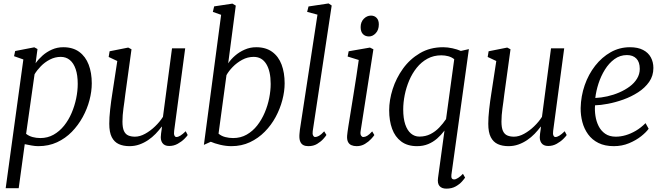

<svg xmlns="http://www.w3.org/2000/svg" viewBox="-20 -838 3851 1114"><path d="M13 254 115.5 -493 61.5 -512 68 -542 179 -563.5 197.5 -553.5 186.5 -471Q203 -494.5 227 -515.8Q251 -537 281.5 -550.5Q312 -564 347 -564Q403 -564 439.8 -537Q476.5 -510 494.5 -462.8Q512.5 -415.5 512.5 -354.5Q512.5 -307.5 499.2 -257Q486 -206.5 460 -159Q434 -111.5 396.8 -73.2Q359.5 -35 310.8 -12.5Q262 10 202.5 10Q184 10 163.2 6.2Q142.5 2.5 123.5 -1.5L88.5 254ZM131.5 -61.5Q148 -48.5 169.2 -42.8Q190.5 -37 214 -37Q256.5 -37 291 -56.5Q325.5 -76 351.8 -108.8Q378 -141.5 395.5 -182.5Q413 -223.5 422 -267Q431 -310.5 431 -351Q431 -402 419 -437Q407 -472 385 -490Q363 -508 332.5 -508Q299.5 -508 269.5 -492.5Q239.5 -477 216.8 -453.5Q194 -430 180.5 -407Z M731 10Q695.5 10 669.2 -2Q643 -14 628.5 -42.2Q614 -70.5 614 -120Q614 -137 615.2 -158.2Q616.5 -179.5 619.2 -203.5Q622 -227.5 625 -251Q628 -274.5 631.5 -294.5L660.5 -484L610.5 -507.5L616 -540.5L724 -562L743 -552L707 -290.5Q704.5 -269.5 701.8 -249Q699 -228.5 696.2 -208.8Q693.5 -189 692 -170Q690.5 -151 690.5 -132.5Q690.5 -97 699.2 -78Q708 -59 724.5 -52Q741 -45 763 -45Q791.5 -45 822 -61.8Q852.5 -78.5 879.8 -104.8Q907 -131 925.5 -160L978 -557.5H1054.5L990.5 -79Q988 -61 992 -52Q996 -43 1003.5 -43Q1013.5 -43 1026.5 -51Q1039.5 -59 1057.5 -76.5L1069 -54.5Q1065 -47.5 1049.5 -32Q1034 -16.5 1011.2 -3.8Q988.5 9 961.5 9Q934 9 921.8 -9Q909.5 -27 914 -56Q914 -57.5 914.5 -62.8Q915 -68 916.2 -75Q917.5 -82 918.2 -89.2Q919 -96.5 919.5 -102.5L918.5 -103.5Q902.5 -82 882.8 -61.5Q863 -41 839.2 -25Q815.5 -9 788.5 0.5Q761.5 10 731 10Z M1304 -470.5Q1319.5 -494 1344 -515.2Q1368.5 -536.5 1399.8 -550.2Q1431 -564 1466.5 -564Q1522.5 -564 1559.2 -537.2Q1596 -510.5 1613.8 -463.2Q1631.5 -416 1631.5 -354.5Q1631.5 -308 1618.2 -257.5Q1605 -207 1579.5 -159.5Q1554 -112 1516.2 -73.8Q1478.5 -35.5 1430 -12.8Q1381.5 10 1322.5 10Q1291 10 1257.5 2Q1224 -6 1203 -15.5L1163 2.5L1263 -752L1215 -769L1222.5 -801L1328.5 -817L1348 -805.5ZM1248 -62.5Q1264.5 -48.5 1286.8 -42.8Q1309 -37 1332.5 -37Q1376.5 -37 1411.5 -57Q1446.5 -77 1472.5 -110.2Q1498.5 -143.5 1516 -184.8Q1533.5 -226 1542 -269.2Q1550.5 -312.5 1550.5 -351Q1550.5 -425 1525 -466.5Q1499.5 -508 1452 -508Q1416.5 -508 1385.2 -491Q1354 -474 1330.2 -449.5Q1306.5 -425 1294 -402Z M1794.5 -77.5Q1792 -60.5 1796.8 -51.8Q1801.5 -43 1808.5 -43Q1818.5 -43 1831 -50Q1843.5 -57 1861 -76L1874 -55Q1869.5 -47 1855.5 -31.5Q1841.5 -16 1820 -3Q1798.5 10 1769 10Q1752 10 1740.2 4Q1728.5 -2 1722.5 -15.5Q1716.5 -29 1717 -50.5Q1717 -54 1717.5 -60.2Q1718 -66.5 1718.8 -73.2Q1719.5 -80 1720 -85.5L1822 -753L1762 -769L1770 -800.5L1886.5 -818L1904.5 -806Z M2049 10Q2032 10 2018.8 4.2Q2005.5 -1.5 1999 -15Q1992.5 -28.5 1994 -50.5Q1995.5 -68.5 2001.2 -105Q2007 -141.5 2014.8 -189.2Q2022.5 -237 2031 -289.8Q2039.5 -342.5 2047.5 -394.2Q2055.5 -446 2061.5 -490L1997 -510L2003 -540.5L2126.5 -562L2146.5 -552L2072.5 -78Q2069.5 -59.5 2075 -51.2Q2080.5 -43 2087.5 -43Q2098.5 -43 2110.5 -50Q2122.5 -57 2139.5 -75.5L2152 -54.5Q2147.5 -47 2133.2 -31.5Q2119 -16 2097.5 -3Q2076 10 2049 10ZM2121 -626.5Q2099 -626.5 2085.8 -640.2Q2072.5 -654 2072.5 -680.5Q2072.5 -710.5 2090.8 -729Q2109 -747.5 2132.5 -747.5Q2152.5 -747.5 2165.2 -734.2Q2178 -721 2178 -696.5Q2178 -664.5 2160.2 -645.5Q2142.5 -626.5 2121 -626.5Z M2599 176.5Q2597.5 190.5 2601.5 196.8Q2605.5 203 2615.5 203Q2624.5 203 2638.2 194.2Q2652 185.5 2666 170.5L2678.5 192.5Q2674.5 199 2661 214.5Q2647.5 230 2624.8 243.2Q2602 256.5 2569.5 256.5Q2543 256.5 2530 241.2Q2517 226 2521.5 194L2559 -80.5Q2540 -55 2516.2 -34.2Q2492.5 -13.5 2463.8 -1.8Q2435 10 2399.5 10Q2344 10 2308 -17Q2272 -44 2255 -90.8Q2238 -137.5 2238 -198Q2238 -257 2258.2 -320.8Q2278.5 -384.5 2318.2 -439.8Q2358 -495 2416.5 -529.5Q2475 -564 2551.5 -564Q2577 -564 2605.2 -557.8Q2633.5 -551.5 2654 -542.5L2700.5 -553ZM2615.5 -494.5Q2600.5 -506.5 2581 -511.8Q2561.5 -517 2540.5 -517Q2496 -517 2460.2 -497.5Q2424.5 -478 2398 -445Q2371.5 -412 2354.2 -371.2Q2337 -330.5 2328.2 -286.8Q2319.5 -243 2319.5 -203Q2319.5 -151.5 2331.2 -116.5Q2343 -81.5 2364.2 -63.5Q2385.5 -45.5 2413 -45.5Q2449 -45.5 2477.5 -60Q2506 -74.5 2528.5 -98Q2551 -121.5 2568 -147Z M2930 10Q2894.5 10 2868.2 -2Q2842 -14 2827.5 -42.2Q2813 -70.5 2813 -120Q2813 -137 2814.2 -158.2Q2815.5 -179.5 2818.2 -203.5Q2821 -227.5 2824 -251Q2827 -274.5 2830.5 -294.5L2859.5 -484L2809.5 -507.5L2815 -540.5L2923 -562L2942 -552L2906 -290.5Q2903.5 -269.5 2900.8 -249Q2898 -228.5 2895.2 -208.8Q2892.5 -189 2891 -170Q2889.5 -151 2889.5 -132.5Q2889.5 -97 2898.2 -78Q2907 -59 2923.5 -52Q2940 -45 2962 -45Q2990.5 -45 3021 -61.8Q3051.5 -78.5 3078.8 -104.8Q3106 -131 3124.5 -160L3177 -557.5H3253.5L3189.5 -79Q3187 -61 3191 -52Q3195 -43 3202.5 -43Q3212.5 -43 3225.5 -51Q3238.5 -59 3256.5 -76.5L3268 -54.5Q3264 -47.5 3248.5 -32Q3233 -16.5 3210.2 -3.8Q3187.5 9 3160.5 9Q3133 9 3120.8 -9Q3108.5 -27 3113 -56Q3113 -57.5 3113.5 -62.8Q3114 -68 3115.2 -75Q3116.5 -82 3117.2 -89.2Q3118 -96.5 3118.5 -102.5L3117.5 -103.5Q3101.5 -82 3081.8 -61.5Q3062 -41 3038.2 -25Q3014.5 -9 2987.5 0.5Q2960.5 10 2930 10Z M3743.5 -91Q3729.5 -71 3700 -47.5Q3670.5 -24 3629.8 -7Q3589 10 3541.5 10Q3489.5 10 3452.2 -8.5Q3415 -27 3392 -59Q3369 -91 3358.8 -130.2Q3348.5 -169.5 3349 -211Q3350.5 -280.5 3372.5 -343.8Q3394.5 -407 3433.2 -456.5Q3472 -506 3523.2 -535Q3574.5 -564 3635 -564Q3681 -564 3711.2 -548.2Q3741.5 -532.5 3756.2 -505.2Q3771 -478 3771 -443.5Q3771 -398 3746.5 -363Q3722 -328 3682.5 -302.5Q3643 -277 3597 -260.5Q3551 -244 3507.2 -235.8Q3463.5 -227.5 3432.5 -227Q3430 -197.5 3434.8 -165.8Q3439.5 -134 3453.2 -106.5Q3467 -79 3491.5 -62Q3516 -45 3553 -45Q3581 -45 3610.2 -53.5Q3639.5 -62 3669 -79.2Q3698.5 -96.5 3725.5 -123.5ZM3617.5 -518.5Q3577.5 -518.5 3545.2 -495Q3513 -471.5 3489.8 -434Q3466.5 -396.5 3452.5 -353.2Q3438.5 -310 3434 -269.5Q3467.5 -271 3503.5 -279Q3539.5 -287 3573 -301.5Q3606.5 -316 3633.5 -336Q3660.5 -356 3676.2 -382Q3692 -408 3692 -438.5Q3692 -478 3672.2 -498.2Q3652.5 -518.5 3617.5 -518.5Z"/></svg>

Font: Merriweather 28pt Light
Style: Italic
Weight: 300
Italic angle: -7.8°
Version: Version 2.101